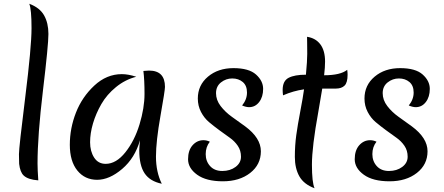

<svg xmlns="http://www.w3.org/2000/svg" viewBox="-20 -946 2364 1023"><path d="M82 -73Q81 -89 81 -124.5Q81 -160 114.5 -428Q148 -696 148 -796Q148 -896 136 -926Q192 -905 215 -864Q238 -823 238 -765Q238 -707 209 -465Q180 -223 180 -75Q180 -43 184 15Q129 11 106 -11Q87 -29 82 -73Z M543 -73Q599 -73 648 -134.5Q697 -196 723.5 -283.5Q750 -371 750 -445.5Q750 -520 744 -568Q768 -570 774 -570Q859 -570 859 -483Q859 -464 835 -328.5Q811 -193 811 -111.5Q811 -30 842 33Q779 20 750.5 -22.5Q722 -65 722 -145Q722 -159 726 -199Q699 -104 631 -46Q563 12 497.5 12Q432 12 392 -37.5Q352 -87 352 -174.5Q352 -262 384.5 -345.5Q417 -429 482.5 -490Q548 -551 629 -551Q664 -551 706 -537Q647 -522 598 -482Q549 -442 520 -391.5Q491 -341 475.5 -288.5Q460 -236 460 -188Q460 -140 481.5 -106.5Q503 -73 543 -73Z M1286 -273Q1370 -211 1370 -140Q1370 -69 1313 -24.5Q1256 20 1167.5 20Q1079 20 1030.5 -15Q982 -50 982 -97.5Q982 -145 1006 -172Q1030 -199 1064 -199Q1082 -199 1098 -191Q1076 -163 1076 -125Q1076 -87 1099.5 -61Q1123 -35 1164.5 -35Q1206 -35 1235 -56.5Q1264 -78 1264 -111Q1264 -144 1247 -169Q1230 -194 1204.5 -212Q1179 -230 1149 -252Q1119 -274 1093.5 -295.5Q1068 -317 1051 -349.5Q1034 -382 1034 -421Q1034 -492 1088 -537.5Q1142 -583 1224 -583Q1306 -583 1344 -549Q1382 -515 1382 -472.5Q1382 -430 1361 -402.5Q1340 -375 1307 -375Q1291 -375 1270 -384Q1296 -416 1296 -453Q1296 -490 1273.5 -509Q1251 -528 1217.5 -528Q1184 -528 1157.5 -507Q1131 -486 1131 -449.5Q1131 -413 1155.5 -381Q1180 -349 1215 -324Q1250 -299 1286 -273Z M1832 -548Q1832 -506 1816 -490Q1800 -474 1769 -474H1697Q1693 -448 1676 -350Q1642 -164 1642 -69Q1642 26 1656 57Q1599 36 1575 -6.5Q1551 -49 1551 -110Q1551 -171 1558.5 -225.5Q1566 -280 1580 -353Q1594 -426 1600 -470Q1543 -462 1488 -438Q1486 -454 1486 -467Q1486 -515 1518 -531.5Q1550 -548 1610 -548Q1617 -622 1617 -658.5Q1617 -695 1616.5 -717Q1616 -739 1616 -750Q1662 -743 1687 -709.5Q1712 -676 1712 -618Q1712 -588 1707 -545Q1794 -545 1830 -574Q1832 -560 1832 -548Z M2174 -273Q2258 -211 2258 -140Q2258 -69 2201 -24.5Q2144 20 2055.5 20Q1967 20 1918.5 -15Q1870 -50 1870 -97.5Q1870 -145 1894 -172Q1918 -199 1952 -199Q1970 -199 1986 -191Q1964 -163 1964 -125Q1964 -87 1987.5 -61Q2011 -35 2052.5 -35Q2094 -35 2123 -56.5Q2152 -78 2152 -111Q2152 -144 2135 -169Q2118 -194 2092.5 -212Q2067 -230 2037 -252Q2007 -274 1981.5 -295.5Q1956 -317 1939 -349.5Q1922 -382 1922 -421Q1922 -492 1976 -537.5Q2030 -583 2112 -583Q2194 -583 2232 -549Q2270 -515 2270 -472.5Q2270 -430 2249 -402.5Q2228 -375 2195 -375Q2179 -375 2158 -384Q2184 -416 2184 -453Q2184 -490 2161.5 -509Q2139 -528 2105.5 -528Q2072 -528 2045.5 -507Q2019 -486 2019 -449.5Q2019 -413 2043.5 -381Q2068 -349 2103 -324Q2138 -299 2174 -273Z"/></svg>

Font: Merienda
Style: Regular
Weight: 400
Designer: Eduardo Rodriguez Tunni
Foundry: Eduardo Rodriguez Tunni
Version: Version 1.001